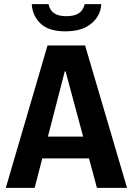

<svg xmlns="http://www.w3.org/2000/svg" viewBox="-20 -905 640 925"><path d="M8 0 209 -686H390L592 0H447L296 -561H292L147 0ZM130 -142V-247H464V-142ZM295 -754Q215 -754 175.5 -791.5Q136 -829 133 -885H214Q220 -855 241 -841Q262 -827 299 -827Q338 -827 359.5 -841Q381 -855 388 -885H468Q465 -829 420 -791.5Q375 -754 295 -754Z"/></svg>

Font: Chivo Mono SemiBold
Style: Regular
Weight: 600
Monospace: yes
Designer: Hector Gatti
Foundry: Omnibus-Type
Version: Version 1.008